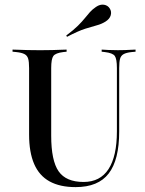

<svg xmlns="http://www.w3.org/2000/svg" viewBox="-20 -781 614 813"><path d="M103.2 -369.4V-492.7Q103.2 -519.4 99.2 -532.7Q95.2 -546 83.5 -552Q71.8 -558.1 49.2 -560.5L33.1 -562.1V-571Q44.4 -571 60.5 -570.2Q76.6 -569.4 97.2 -569Q117.7 -568.5 140.3 -568.5H149.2H158.9Q181.5 -568.5 200.8 -569Q220.2 -569.4 235.9 -570.2Q251.6 -571 262.1 -571V-562.1L247.6 -560.5Q215.3 -556.5 206 -544Q196.8 -531.5 196.8 -492.7V-369.4ZM300 11.3Q233.9 11.3 189.9 -12.9Q146 -37.1 124.6 -86.7Q103.2 -136.3 103.2 -211.3V-369.4H196.8V-206.5Q196.8 -100.8 228.2 -55.6Q259.7 -10.5 333.9 -10.5Q404 -10.5 439.5 -64.9Q475 -119.4 475 -225V-369.4H484.7V-224.2Q484.7 -104 440.3 -46.4Q396 11.3 300 11.3ZM475 -369.4V-492.7Q475 -531.5 466.1 -544Q457.3 -556.5 424.2 -560.5L410.5 -562.1V-571Q421 -570.2 439.1 -569.4Q457.3 -568.5 479 -568.5Q495.2 -568.5 509.3 -569Q523.4 -569.4 535.1 -570.2Q546.8 -571 554 -571V-562.1L537.1 -560.5Q514.5 -558.1 503.2 -551.6Q491.9 -545.2 488.3 -531.9Q484.7 -518.5 484.7 -492.7V-369.4ZM263.7 -625 260.5 -630.6Q291.9 -654 310.1 -672.2Q328.2 -690.3 339.5 -704.4Q350.8 -718.5 360.9 -729.8Q371 -741.1 386.3 -751.6Q404 -763.7 420.6 -760.9Q437.1 -758.1 445.2 -744.4Q453.2 -731.5 448.8 -716.1Q444.4 -700.8 426.6 -689.5Q409.7 -679 389.9 -673.8Q370.2 -668.5 340.7 -659.3Q311.3 -650 263.7 -625Z"/></svg>

Font: Playfair 144pt SemiCondensed Medium
Style: Regular
Weight: 500
Width: 4
Designer: Claus Eggers Sørensen
Foundry: Claus Eggers Sørensen
Version: Version 2.203